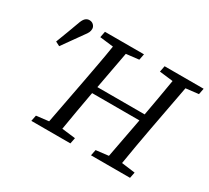

<svg xmlns="http://www.w3.org/2000/svg" viewBox="-134 -907 1231 1129"><g transform="rotate(30 482.0 -342.0)"><path d="M691 -629 699 -670H964L956 -629L870 -619L812 -310Q788 -181 767 -52L859 -40L851 0H586L594 -40L679 -50L730 -320H409L407 -310Q395 -246 384 -181Q373 -116 362 -51L454 -40L446 0H181L189 -40L273 -50L332 -360Q344 -425 356 -489.5Q368 -554 378 -618L286 -629L294 -670H559L551 -629L465 -619L418 -366H739Q750 -429 761.5 -492Q773 -555 783 -618ZM74 -477Q90 -519 106 -561Q122 -603 137 -645Q146 -667 157 -675.5Q168 -684 181 -684Q199 -684 210 -672.5Q221 -661 221 -647Q221 -634 216 -623Q211 -612 197 -594Q174 -561 150 -528Q126 -495 103 -462Z"/></g></svg>

Font: Source Serif Pro
Style: Italic
Weight: 400
Italic angle: -12°
Designer: Frank Grießhammer
Foundry: Adobe Systems Incorporated
Version: Version 3.001;hotconv 1.0.111;makeotfexe 2.5.65597